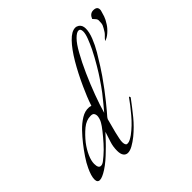

<svg xmlns="http://www.w3.org/2000/svg" viewBox="-147 -727 889 889"><g transform="rotate(-45 297.0 -282.5)"><path d="M216 9Q203 9 195 -1.5Q187 -12 187 -34Q187 -61 195 -85Q203 -109 211 -134Q195 -117 180 -101Q165 -85 149 -70Q133 -54 116 -39.5Q99 -25 82 -14Q51 6 35 6Q19 6 19 -14Q19 -36 36 -72Q46 -94 63.5 -120Q81 -146 100 -170Q118 -193 140 -216Q162 -239 187 -254.5Q212 -270 237 -268Q241 -268 250 -265Q258 -289 267 -311Q276 -333 286 -355Q313 -415 342.5 -465Q372 -515 400.5 -544.5Q429 -574 453 -574Q462 -574 471 -568Q485 -558 485 -536Q485 -513 473 -482.5Q461 -452 443 -421.5Q425 -391 408.5 -365.5Q392 -340 383 -327Q346 -274 311.5 -231.5Q277 -189 265 -176L260 -168L242 -100Q238 -82 235 -68.5Q232 -55 232 -46Q232 -31 238 -25Q240 -23 246 -23Q254 -23 263.5 -28Q273 -33 283 -40Q318 -66 349.5 -103.5Q381 -141 402 -171Q403 -172 405 -170Q408 -165 405 -162Q392 -145 378 -126.5Q364 -108 349 -90Q335 -73 319 -57Q303 -41 286 -27Q266 -11 248 -1Q230 9 216 9ZM269 -200Q283 -217 296.5 -233Q310 -249 327.5 -271.5Q345 -294 370 -332Q379 -345 399 -378.5Q419 -412 437 -448Q449 -473 458 -496.5Q467 -520 467 -535Q467 -554 454 -554Q442 -554 423.5 -535.5Q405 -517 384 -479Q362 -440 339.5 -389.5Q317 -339 298.5 -289Q280 -239 269 -200ZM85 -37Q95 -37 106.5 -46Q118 -55 126 -62Q146 -79 166.5 -102Q187 -125 203.5 -146Q220 -167 226 -178Q231 -186 234 -196Q237 -206 237 -214Q237 -222 232.5 -228.5Q228 -235 215 -235Q186 -235 160 -213.5Q134 -192 111 -163Q92 -138 80.5 -112Q69 -86 69 -66Q69 -37 85 -37ZM507 -432Q515 -443 524.5 -451.5Q534 -460 544 -479Q552 -492 553 -502Q554 -512 554 -520Q554 -528 548 -534.5Q542 -541 537 -547Q547 -572 569 -572Q594 -572 594 -552Q594 -549 593.5 -546.5Q593 -544 592 -541Q589 -530 584.5 -516Q580 -502 567 -482Q557 -466 540 -451Q523 -436 507 -432Z"/></g></svg>

Font: Grey Qo
Style: Regular
Weight: 400
Designer: Robert E. Leuschke
Foundry: Robert E. Leuschke
Version: Version 2.010